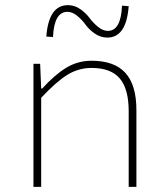

<svg xmlns="http://www.w3.org/2000/svg" viewBox="-20 -726 640 746"><path d="M110 0V-478H136L140 -382H144Q192 -435 237 -462.5Q282 -490 336 -490Q424 -490 467 -443Q510 -396 510 -298V0H480V-294Q480 -380 445.5 -421Q411 -462 336 -462Q285 -462 242 -435.5Q199 -409 140 -346V0ZM397 -580Q371 -580 348.5 -595.5Q326 -611 312.5 -630Q299 -649 280 -664.5Q261 -680 242 -680Q190 -680 186 -582L160 -584Q169 -706 244 -706Q270 -706 292 -690.5Q314 -675 328 -656Q342 -637 361 -621.5Q380 -606 399 -606Q450 -606 454 -704L480 -702Q471 -580 397 -580Z"/></svg>

Font: TypoPRO Source Code Pro
Style: Regular
Weight: 200
Monospace: yes
Designer: Paul D. Hunt, Teo Tuominen
Foundry: Adobe Systems Incorporated
Version: Version 2.010;PS 1.0;hotconv 1.0.84;makeotf.lib2.5.63406